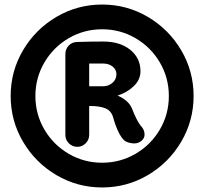

<svg xmlns="http://www.w3.org/2000/svg" viewBox="-20 -768 900 846"><path d="M833 -345Q833 -236 778.5 -143.5Q724 -51 631.5 3.5Q539 58 430 58Q321 58 228.5 3.5Q136 -51 81.5 -143.5Q27 -236 27 -345Q27 -454 81.5 -546.5Q136 -639 228.5 -693.5Q321 -748 430 -748Q539 -748 631.5 -693.5Q724 -639 778.5 -546.5Q833 -454 833 -345ZM724 -345Q724 -425 684.5 -492.5Q645 -560 577.5 -599.5Q510 -639 430 -639Q350 -639 282.5 -599.5Q215 -560 175.5 -492.5Q136 -425 136 -345Q136 -265 175.5 -197.5Q215 -130 282.5 -90.5Q350 -51 430 -51Q510 -51 577.5 -90.5Q645 -130 684.5 -197.5Q724 -265 724 -345ZM600 -214Q617 -197 617 -175Q617 -159 603.5 -147.5Q590 -136 571 -136Q562 -136 549.5 -139Q537 -142 529 -148Q515 -160 502 -186.5Q489 -213 479 -249Q471 -279 446 -290Q421 -301 376 -301H373V-174Q373 -152 357.5 -136.5Q342 -121 321 -121Q299 -121 283.5 -136.5Q268 -152 268 -174V-529Q268 -551 282 -566.5Q296 -582 319 -583Q340 -584 376.5 -584.5Q413 -585 435 -585Q509 -585 554 -548.5Q599 -512 599 -454Q599 -417 569.5 -388.5Q540 -360 498 -347Q546 -326 561 -291Q583 -235 600 -214ZM373 -388H436Q458 -388 475.5 -403Q493 -418 493 -441Q493 -461 476.5 -474.5Q460 -488 435 -488H373Z"/></svg>

Font: Tsukimi Rounded
Style: Bold
Weight: 700
Designer: Takashi Funayama
Foundry: Takashi Funayama
Version: Version 1.032; ttfautohint (v1.8.3)